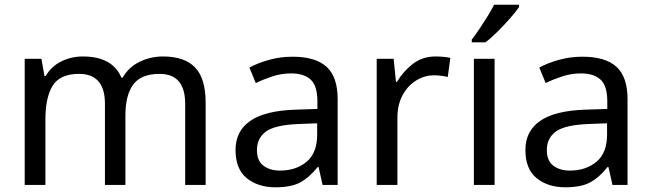

<svg xmlns="http://www.w3.org/2000/svg" viewBox="-20 -786 2768 816"><path d="M673 -546Q764 -546 809 -499.5Q854 -453 854 -349V0H767V-345Q767 -472 658 -472Q580 -472 546.5 -427Q513 -382 513 -296V0H426V-345Q426 -472 316 -472Q235 -472 204 -422Q173 -372 173 -278V0H85V-536H156L169 -463H174Q199 -505 241.5 -525.5Q284 -546 332 -546Q458 -546 496 -456H501Q528 -502 574.5 -524Q621 -546 673 -546Z M1223 -545Q1321 -545 1368 -502Q1415 -459 1415 -365V0H1351L1334 -76H1330Q1295 -32 1256.5 -11Q1218 10 1150 10Q1077 10 1029 -28.5Q981 -67 981 -149Q981 -229 1044 -272.5Q1107 -316 1238 -320L1329 -323V-355Q1329 -422 1300 -448Q1271 -474 1218 -474Q1176 -474 1138 -461.5Q1100 -449 1067 -433L1040 -499Q1075 -518 1123 -531.5Q1171 -545 1223 -545ZM1249 -259Q1149 -255 1110.5 -227Q1072 -199 1072 -148Q1072 -103 1099.5 -82Q1127 -61 1170 -61Q1238 -61 1283 -98.5Q1328 -136 1328 -214V-262Z M1831 -546Q1846 -546 1863.5 -544.5Q1881 -543 1894 -540L1883 -459Q1870 -462 1854.5 -464Q1839 -466 1825 -466Q1784 -466 1748 -443.5Q1712 -421 1690.5 -380.5Q1669 -340 1669 -286V0H1581V-536H1653L1663 -438H1667Q1693 -482 1734 -514Q1775 -546 1831 -546Z M2082 0H1994V-536H2082ZM2186 -756Q2174 -738 2149 -709.5Q2124 -681 2095.5 -652.5Q2067 -624 2043 -606H1985V-618Q2000 -637 2017.5 -663Q2035 -689 2052 -716.5Q2069 -744 2080 -766H2186Z M2455 -545Q2553 -545 2600 -502Q2647 -459 2647 -365V0H2583L2566 -76H2562Q2527 -32 2488.5 -11Q2450 10 2382 10Q2309 10 2261 -28.5Q2213 -67 2213 -149Q2213 -229 2276 -272.5Q2339 -316 2470 -320L2561 -323V-355Q2561 -422 2532 -448Q2503 -474 2450 -474Q2408 -474 2370 -461.5Q2332 -449 2299 -433L2272 -499Q2307 -518 2355 -531.5Q2403 -545 2455 -545ZM2481 -259Q2381 -255 2342.5 -227Q2304 -199 2304 -148Q2304 -103 2331.5 -82Q2359 -61 2402 -61Q2470 -61 2515 -98.5Q2560 -136 2560 -214V-262Z"/></svg>

Font: Noto Sans Old North Arabian
Style: Regular
Weight: 400
Designer: Monotype Design Team
Foundry: Monotype Imaging Inc.
Version: Version 2.001; ttfautohint (v1.8.4.7-5d5b)